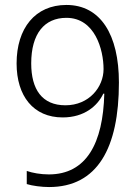

<svg xmlns="http://www.w3.org/2000/svg" viewBox="-20 -744 556 775"><path d="M460 -411C460 -604 386 -724 248 -724C122 -724 47 -630 47 -488C47 -356 115 -270 233 -270C321 -270 374 -317 397 -366H401C396 -166 329 -40 177 -40C144 -40 111 -46 88 -54V-1C110 6 148 11 178 11C373 11 460 -146 460 -411ZM248 -672C363 -672 398 -544 398 -465C398 -393 340 -319 244 -319C150 -319 106 -383 106 -488C106 -608 159 -672 248 -672Z"/></svg>

Font: Noto Sans Bengali SemiCondensed Light
Style: Regular
Weight: 300
Width: 4
Designer: Joana Ranito - Universal Thirst; Jelle Bosma - Monotype Design Team
Foundry: Universal Thirst ehf.
Version: Version 3.000